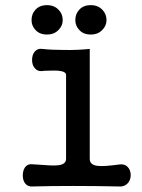

<svg xmlns="http://www.w3.org/2000/svg" viewBox="-20 -708 540 728"><path d="M230.5 -423.8V-105.5Q230.5 -84 198.2 -81.1Q178.7 -79.1 121.1 -84L104.5 -85Q85.9 -87.9 75.2 -74.2Q66.4 -61.5 66.4 -43Q66.4 -24.4 75.2 -12.7Q85.9 1 104.5 -1Q171.9 -2.9 255.9 -2.9Q340.8 -2.9 429.7 -1Q451.2 1 463.9 -12.7Q475.6 -25.4 475.6 -43.9Q475.6 -63.5 463.9 -75.2Q451.2 -87.9 429.7 -84Q372.1 -76.2 350.6 -79.1Q320.3 -82 320.3 -105.5V-522.5Q272.5 -517.6 222.7 -518.6Q174.8 -518.6 140.6 -522.5Q122.1 -525.4 111.3 -511.7Q101.6 -500 101.6 -480.5Q101.6 -461.9 111.3 -450.2Q122.1 -436.5 140.6 -438.5L146.5 -439.5Q188.5 -441.4 204.1 -439.5Q230.5 -436.5 230.5 -423.8ZM158.2 -688.5Q129.9 -688.5 114.3 -670.9Q99.6 -655.3 99.6 -631.8Q99.6 -610.4 114.3 -594.7Q129.9 -577.1 158.2 -577.1Q185.5 -577.1 202.1 -594.7Q217.8 -610.4 217.8 -631.8Q217.8 -655.3 202.1 -670.9Q185.5 -688.5 158.2 -688.5ZM324.2 -688.5Q295.9 -688.5 280.3 -670.9Q265.6 -655.3 265.6 -631.8Q265.6 -610.4 280.3 -594.7Q295.9 -577.1 324.2 -577.1Q351.6 -577.1 368.2 -594.7Q383.8 -610.4 383.8 -631.8Q383.8 -655.3 368.2 -670.9Q351.6 -688.5 324.2 -688.5Z"/></svg>

Font: GungsuhChe
Style: Regular
Weight: 400
Monospace: yes
Version: Version 2.21